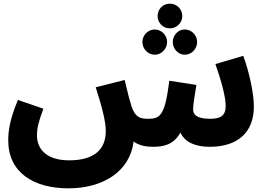

<svg xmlns="http://www.w3.org/2000/svg" viewBox="-20 -797 1459 1049"><path d="M908 -642C946 -642 976 -673 976 -709C976 -747 946 -777 908 -777C870 -777 841 -747 841 -709C841 -673 870 -642 908 -642ZM826 -498C862 -498 893 -530 893 -568C893 -604 862 -636 826 -636C788 -636 758 -604 758 -568C758 -530 788 -498 826 -498ZM989 -498C1027 -498 1057 -530 1057 -568C1057 -604 1027 -636 989 -636C953 -636 924 -604 924 -568C924 -530 953 -498 989 -498ZM354 232C541 232 690 141 710 -24C740 -1 781 5 815 5C873 5 928 -5 966 -73C990 -18 1051 5 1126 5C1276 5 1367 -71 1367 -215C1367 -285 1343 -400 1309 -492L1157 -447C1189 -355 1213 -269 1213 -218C1213 -164 1184 -148 1128 -148C1055 -148 1035 -171 1035 -199C1035 -226 1045 -283 1053 -333L905 -356C881 -163 854 -149 791 -148C743 -147 717 -159 698 -218C691 -239 679 -283 661 -360L503 -320C534 -223 558 -137 558 -81C558 16 499 79 358 79C236 79 182 19 182 -57C182 -99 191 -133 217 -203L78 -251C33 -144 25 -81 25 -30C25 146 164 232 354 232Z"/></svg>

Font: Noto Sans Arabic ExtBd
Style: Regular
Weight: 800
Designer: Monotype Design Team, Nadine Chahine, Nizar Qandah and Khaled Hosny
Foundry: Monotype Imaging Inc.
Version: Version 2.012